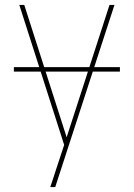

<svg xmlns="http://www.w3.org/2000/svg" viewBox="-20 -540 540 775"><path d="M183 215Q189 198 194.5 180.5Q200 163 206 145L239 45L58 -520H78L249 14L422 -520H442L203 215ZM464 -251H36V-269H464Z"/></svg>

Font: Iosevka Thin
Style: Regular
Weight: 100
Monospace: yes
Designer: Belleve Invis
Foundry: Belleve Invis
Version: Version 32.5.0; ttfautohint (v1.8.4)